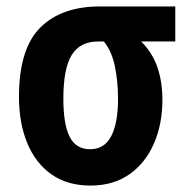

<svg xmlns="http://www.w3.org/2000/svg" viewBox="-20 -567 596 597"><path d="M261 10Q190 10 140.5 -24.5Q91 -59 65 -121.5Q39 -184 39 -266Q39 -415 105 -481Q171 -547 291 -547H525V-438H419Q454 -403 469.5 -357.5Q485 -312 485 -257Q485 -182 459 -121.5Q433 -61 383 -25.5Q333 10 261 10ZM260 -103Q305 -103 326 -144Q347 -185 347 -260Q347 -312 337.5 -359.5Q328 -407 303 -438H285Q229 -438 203 -396Q177 -354 177 -260Q177 -181 196.5 -142Q216 -103 260 -103Z"/></svg>

Font: Noto Sans Condensed
Style: Bold
Weight: 700
Width: 3
Designer: Monotype Design Team
Foundry: Monotype Imaging Inc.
Version: Version 2.013; ttfautohint (v1.8.4.7-5d5b)